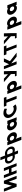

<svg xmlns="http://www.w3.org/2000/svg" viewBox="4476 -5609 1197 10581"><g transform="rotate(-90 5074.5 -318.5)"><path d="M347.3 -436.1H345.6L234.4 -0.9H74.6L-195.5 -702.1H-35.7L131.9 -266.9H133.6L244.8 -702.1H404.6L674.7 -0.9H514.9Z M875.8 -283.2H1101.9L1210.3 -1.9H1370.1L1100 -703.1H940.2L1047.9 -423.5H821.8L714.1 -703.1H554.3L824.4 -1.9H984.2Z M1638.7 -629.1C1608.7 -637.4 1571.6 -644 1529.5 -644C1380.3 -644 1315.3 -521.6 1373.5 -370.5C1431.4 -220.1 1590.9 -99 1739.5 -99C1781.6 -99 1813.6 -105.6 1837.2 -113.9L1910.8 77H2070.6L1996.2 -116.2C2027.5 -106.8 2067.4 -99 2113.3 -99C2261.8 -99 2328 -220.1 2270 -370.5C2211.8 -521.6 2052.5 -644 1903.3 -644C1857.4 -644 1823.5 -636.2 1799.4 -626.8L1695.3 -897H1535.5ZM1686.6 -504.8 1789.3 -238.2C1775 -228.8 1749.6 -216.9 1712.5 -216.9C1592 -216.9 1523.8 -301.1 1496.5 -371.8C1469.5 -441.9 1472.9 -526.1 1593.4 -526.1C1630.4 -526.1 1665.1 -514.2 1686.6 -504.8ZM2049.3 -216.9C2007 -216.9 1967.7 -232.5 1947.6 -242.1L1847.9 -500.9C1860.6 -510.5 1887.8 -526.1 1930.2 -526.1C2050.7 -526.1 2119 -441.9 2146 -371.8C2173.2 -301.1 2169.8 -216.9 2049.3 -216.9Z M3056.5 -257C2998.7 -407 2847.1 -528 2697.1 -528C2627.1 -528 2579 -497 2557.2 -455H2555.2L2532.9 -513H2357.9L2655.7 260H2832.7L2713.6 -49C2771.4 -8 2837.3 15 2906.3 15C3056.3 15 3114.3 -107 3056.5 -257ZM2868.5 -257C2895.8 -186 2862.1 -136 2795.1 -136C2729.1 -136 2656.8 -186 2629.5 -257C2602.5 -327 2633.3 -377 2702.3 -377C2774.3 -377 2841.5 -327 2868.5 -257Z M3202.9 -256C3260.7 -106 3412.3 15 3562.3 15C3632.3 15 3680.3 -16 3702.2 -58H3704.2L3726.5 0H3901.5L3703.9 -513H3526.9L3545.7 -464C3487.9 -505 3422.1 -528 3353.1 -528C3203.1 -528 3145.1 -406 3202.9 -256ZM3390.9 -256C3363.5 -327 3397.3 -377 3464.3 -377C3530.3 -377 3602.5 -327 3629.9 -256C3656.8 -186 3626.1 -136 3557.1 -136C3485.1 -136 3417.8 -186 3390.9 -256Z M4370.1 -159.4C4209.4 -159.4 4095.6 -271.6 4059.3 -365.9C4023.3 -459.4 4050.6 -571.6 4211.2 -571.6C4292.8 -571.6 4365.6 -528.3 4365.6 -528.3L4381.2 -664.3C4381.2 -664.3 4278.2 -728.9 4126 -728.9C3927.1 -728.9 3808.9 -565.7 3886.5 -364.2C3963.8 -163.6 4207.9 -2.1 4406 -2.1C4558.1 -2.1 4611.4 -66.7 4611.4 -66.7L4491 -202.7C4491 -202.7 4451.7 -159.4 4370.1 -159.4Z M4536.7 -562.9H4703.3L4919.4 -1.9H5079.2L4863.1 -562.9H5029.7L4975.6 -703.1H4482.6Z M5884.5 -257C5826.7 -407 5675.1 -528 5525.1 -528C5455.1 -528 5407 -497 5385.2 -455H5383.2L5360.9 -513H5185.9L5483.7 260H5660.7L5541.6 -49C5599.4 -8 5665.3 15 5734.3 15C5884.3 15 5942.3 -107 5884.5 -257ZM5696.5 -257C5723.8 -186 5690.1 -136 5623.1 -136C5557.1 -136 5484.8 -186 5457.5 -257C5430.5 -327 5461.3 -377 5530.3 -377C5602.3 -377 5669.5 -327 5696.5 -257Z M5839.2 -702.1 6280.6 -315.4 6290.5 -94.4H6154.1L6190.1 -0.9H6294.6H6454.4L6451.2 -320.5L6441.8 -702.1H6268.4L6273.3 -477.7L6027.9 -702.1Z M7462.3 -0.9 6993.8 -369.8 7148 -702.1H6954.2L6824 -415.7L6713.6 -702.1H6553.8L6824 -0.9H6983.8L6869.2 -298.4L7242.2 -0.9Z M7368.7 -562.9H7535.3L7751.4 -1.9H7911.2L7695.1 -562.9H7861.7L7807.6 -703.1H7314.6Z M7926.2 -702.1 8367.6 -315.4 8377.5 -94.4H8241.1L8277.1 -0.9H8381.6H8541.4L8538.2 -320.5L8528.8 -702.1H8355.4L8360.3 -477.7L8114.9 -702.1Z M9426.5 -257C9368.7 -407 9217.1 -528 9067.1 -528C8997.1 -528 8949 -497 8927.2 -455H8925.2L8902.9 -513H8727.9L9025.7 260H9202.7L9083.6 -49C9141.4 -8 9207.3 15 9276.3 15C9426.3 15 9484.3 -107 9426.5 -257ZM9238.5 -257C9265.8 -186 9232.1 -136 9165.1 -136C9099.1 -136 9026.8 -186 8999.5 -257C8972.5 -327 9003.3 -377 9072.3 -377C9144.3 -377 9211.5 -327 9238.5 -257Z M9572.9 -256C9630.7 -106 9782.3 15 9932.3 15C10002.3 15 10050.3 -16 10072.2 -58H10074.2L10096.5 0H10271.5L10073.9 -513H9896.9L9915.7 -464C9857.9 -505 9792.1 -528 9723.1 -528C9573.1 -528 9515.1 -406 9572.9 -256ZM9760.9 -256C9733.5 -327 9767.3 -377 9834.3 -377C9900.3 -377 9972.5 -327 9999.9 -256C10026.8 -186 9996.1 -136 9927.1 -136C9855.1 -136 9787.8 -186 9760.9 -256Z"/></g></svg>

Font: Hussar
Style: BdOpOblFour
Weight: 700
Foundry: Cannot Into Space Fonts
Version: Version 2.00